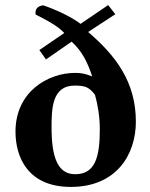

<svg xmlns="http://www.w3.org/2000/svg" viewBox="-20 -726 590 756"><path d="M41 -208C41 -104 92 10 259 10C438 10 515 -117 515 -247C515 -403 436 -507 327 -600L434 -670L406 -706L297 -632C262 -660 193 -691 150 -705C126 -702 118 -689 120 -669C178 -640 212 -619 233 -596L135 -529L161 -492L262 -562C305 -523 326 -477 343 -425C318 -435 302 -439 276 -439C168 -439 41 -364 41 -208ZM276 -40C205 -40 183 -111 183 -225C183 -301 186 -389 274 -389C317 -389 331 -382 354 -353C366 -310 373 -263 373 -217C373 -110 356 -40 276 -40Z"/></svg>

Font: Libertinus Sans
Style: Bold
Weight: 700
Designer: Philipp H. Poll, Khaled Hosny
Foundry: Caleb Maclennan
Version: Version 7.050;RELEASE